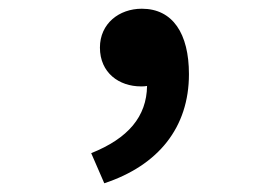

<svg xmlns="http://www.w3.org/2000/svg" viewBox="-20 -205 639 440"><path d="M219 215C343 174 413 87 413 -35C413 -128 376 -185 305 -185C253 -185 209 -151 209 -96C209 -38 253 -7 303 -7C308 -7 312 -7 317 -8C316 62 274 112 189 146Z"/></svg>

Font: Source Code Pro Semibold
Style: Regular
Weight: 600
Monospace: yes
Designer: Paul D. Hunt
Foundry: Adobe Systems Incorporated
Version: Version 1.017;PS 1.000;hotconv 1.0.70;makeotf.lib2.5.5900